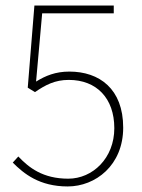

<svg xmlns="http://www.w3.org/2000/svg" viewBox="-20 -660 512 692"><path d="M224 12C324 12 424 -64 424 -200C424 -340 338 -402 230 -402C180 -402 144 -387 110 -366L132 -612H390V-640H104L80 -344L106 -328C144 -354 178 -372 228 -372C328 -372 392 -306 392 -198C392 -90 314 -16 226 -16C134 -16 84 -56 46 -96L26 -74C66 -34 122 12 224 12Z"/></svg>

Font: Assistant ExtraLight
Style: Regular
Weight: 275
Designer: Hebrew By Ben Nathan, Latin by Paul Hunt
Version: Version 2.001;PS 002.001;hotconv 1.0.88;makeotf.lib2.5.64775